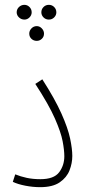

<svg xmlns="http://www.w3.org/2000/svg" viewBox="-20 -769 363 794"><path d="M33 -17 43 -48Q65 -39 90.5 -33.5Q116 -28 147 -28Q203 -28 224.5 -56.5Q246 -85 246 -123Q246 -148 239 -185Q232 -222 207 -279Q182 -336 126 -422L155 -441Q207 -360 234 -299.5Q261 -239 270 -196Q279 -153 279 -124Q279 -94 267.5 -64.5Q256 -35 227 -15Q198 5 146 5Q116 5 85 -1Q54 -7 33 -17ZM81 -688Q68 -688 58.5 -697Q49 -706 49 -718Q49 -731 58.5 -740Q68 -749 81 -749Q93 -749 102 -740Q111 -731 111 -718Q111 -706 102 -697Q93 -688 81 -688ZM182 -688Q169 -688 160 -697Q151 -706 151 -718Q151 -731 160 -740Q169 -749 182 -749Q195 -749 204 -740Q213 -731 213 -718Q213 -706 204 -697Q195 -688 182 -688ZM132 -600Q119 -600 110 -608.5Q101 -617 101 -630Q101 -642 110 -651.5Q119 -661 132 -661Q144 -661 153 -651.5Q162 -642 162 -630Q162 -617 153 -608.5Q144 -600 132 -600Z"/></svg>

Font: Noto Sans Arabic UI XCn XLt
Style: Regular
Weight: 200
Width: 2
Designer: Monotype Design Team, Nadine Chahine and Nizar Qandah
Foundry: Monotype Imaging Inc.
Version: Version 2.010; ttfautohint (v1.8.4.7-5d5b)